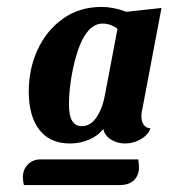

<svg xmlns="http://www.w3.org/2000/svg" viewBox="-20 -694 493 554"><path d="M388 -358Q388 -343 395 -333.5Q402 -324 414 -324Q408 -305 386.5 -292.5Q365 -280 341 -280Q318 -280 300 -291.5Q282 -303 278 -322Q264 -303 238 -291.5Q212 -280 182 -280Q124 -280 93.5 -319.5Q63 -359 63 -430Q63 -495 88.5 -550.5Q114 -606 161.5 -640Q209 -674 273 -674Q308 -674 344 -660L446 -671L392 -386Q388 -370 388 -358ZM195 -515Q179 -449 179 -391Q179 -330 216 -330Q242 -330 259.5 -357Q277 -384 284 -426L319 -611Q299 -626 276 -626Q223 -626 195 -515ZM381 -211Q381 -188 366.5 -174Q352 -160 325 -160H49Q46 -172 46 -182Q46 -205 60.5 -219.5Q75 -234 96 -234H379Q381 -218 381 -211Z"/></svg>

Font: Sansita
Style: Bold Italic
Weight: 700
Italic angle: -11°
Designer: Pablo Cosgaya
Foundry: Omnibus-Type
Version: Version 1.006